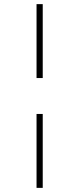

<svg xmlns="http://www.w3.org/2000/svg" viewBox="-20 -817 384 930"><path d="M157 -439V-797H187V-439ZM157 93V-265H187V93Z"/></svg>

Font: Bitter Thin ExtraLight
Style: Regular
Weight: 250
Version: Version 2.002